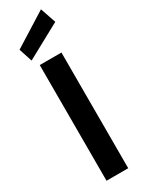

<svg xmlns="http://www.w3.org/2000/svg" viewBox="-254 -1006 776 1035"><g transform="rotate(-30 134.5 -488.5)"><path d="M67 0V-720H202V0ZM41 -763 14 -846 223 -977 256 -880Z"/></g></svg>

Font: DM Sans 12pt
Style: Bold
Weight: 700
Version: Version 4.004;gftools[0.9.30]